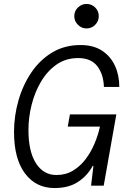

<svg xmlns="http://www.w3.org/2000/svg" viewBox="-20 -940 640 972"><path d="M256 12Q162 12 106.5 -62Q51 -136 51 -272Q51 -353 73.5 -431.5Q96 -510 139 -573.5Q182 -637 244.5 -674.5Q307 -712 388 -712Q453 -712 496.5 -683.5Q540 -655 562 -607Q584 -559 584 -500H506Q504 -564 472.5 -605Q441 -646 376 -646Q313 -646 266 -613Q219 -580 187.5 -526.5Q156 -473 140 -409Q124 -345 124 -282Q124 -173 162 -113.5Q200 -54 266 -54Q313 -54 350 -76.5Q387 -99 414 -135Q441 -171 459 -214Q477 -257 486 -299H323L334 -361H569L505 0H441L453 -100H449Q423 -51 375.5 -19.5Q328 12 256 12ZM418 -796Q393 -796 374.5 -814.5Q356 -833 356 -858Q356 -884 374.5 -902Q393 -920 418 -920Q444 -920 462 -902Q480 -884 480 -858Q480 -833 462 -814.5Q444 -796 418 -796Z"/></svg>

Font: DM Mono Light
Style: Italic
Weight: 300
Italic angle: -10°
Designer: Colophon Foundry
Foundry: Colophon Foundry
Version: Version 1.000; ttfautohint (v1.8.2.53-6de2)